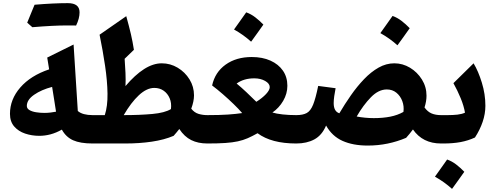

<svg xmlns="http://www.w3.org/2000/svg" viewBox="-20 -914 3152 1223"><path d="M293 -472.2 280.8 -547.4 448.7 -630.4 475.6 -207Q491.2 -193.4 515.4 -187Q539.6 -180.7 569.3 -180.7H569.8V0H569.3Q491.7 0 445.8 -20.5Q399.9 -41 374 -88.4Q337.9 -67.9 302 -58.3Q266.1 -48.8 230 -48.8Q182.6 -48.8 139.9 -63.2Q97.2 -77.6 70.3 -108.6Q43.5 -139.6 43.5 -189Q43.5 -281.2 109.4 -356.9Q175.3 -432.6 293 -472.2ZM312 -360.4Q244.1 -342.8 197.5 -310.5Q150.9 -278.3 150.9 -239.3Q150.9 -222.7 167.5 -212.9Q184.1 -203.1 209.7 -199Q235.4 -194.8 263.2 -194.8Q283.7 -194.8 303 -197.3Q322.3 -199.7 336.9 -202.6Q331.5 -238.3 325.4 -276.1Q319.3 -314 312 -360.4ZM409.7 -752Q320.8 -752 186 -740.7Q178.2 -747.6 169.9 -754.9Q161.6 -762.2 153.3 -769.5Q165 -798.8 176.8 -827.1Q188.5 -855.5 200.2 -883.8Q321.3 -894 412.1 -894Q486.8 -894 486.8 -835.4Q486.8 -796.4 464.8 -751.5Q464.8 -751.5 409.7 -752Z M1010.3 -510.7Q1064.9 -510.7 1111.8 -482.7Q1158.7 -454.6 1187.3 -408.2Q1215.8 -361.8 1215.8 -306.6Q1215.8 -269 1198.2 -221.7Q1217.8 -196.8 1244.4 -188.7Q1271 -180.7 1300.8 -180.7H1301.3V0H1300.8Q1241.7 0 1198 -21.7Q1154.3 -43.5 1122.1 -92.3Q1106 -71.3 1085.9 -48.8Q1026.4 -23.4 947.5 -11.7Q868.7 0 777.8 0H569.8Q559.6 0 554.4 -8.1Q549.3 -16.1 549.3 -37.6V-143.1Q549.3 -164.6 554.4 -172.6Q559.6 -180.7 569.8 -180.7H647.5Q666 -237.8 664.8 -318.1Q663.6 -398.4 649.4 -494.4Q635.3 -590.3 614.3 -692.9L784.2 -811Q802.7 -744.6 814 -696Q825.2 -647.5 833 -596.7L773.9 -539.6Q777.3 -494.1 779.3 -449.2Q781.2 -404.3 779.3 -365.7Q839.8 -437 897.7 -473.9Q955.6 -510.7 1010.3 -510.7ZM962.9 -354Q914.6 -354 864.5 -307.4Q814.5 -260.7 768.1 -180.7Q870.6 -180.7 950.2 -188Q1029.8 -195.3 1068.8 -219.2Q1073.7 -257.3 1060.8 -287.8Q1047.9 -318.4 1022.5 -336.2Q997.1 -354 962.9 -354Z M1583.5 -550.8Q1651.9 -550.8 1702.9 -527.8Q1753.9 -504.9 1782.2 -463.9Q1810.5 -422.9 1810.5 -367.7Q1810.5 -317.4 1783.9 -271.7Q1757.3 -226.1 1715.3 -197.3Q1740.2 -189.5 1780.5 -185.1Q1820.8 -180.7 1866.7 -180.7H1867.2V0H1866.7Q1708.5 0 1620.6 -65.4Q1586.9 -46.4 1557.9 -33.7Q1528.8 -21 1495.1 -13.7Q1461.4 -6.3 1415 -3.2Q1368.7 0 1301.3 0Q1296.4 0 1288.6 -7.6Q1280.8 -15.1 1280.8 -37.6V-143.1Q1280.8 -165 1286.9 -172.9Q1293 -180.7 1301.3 -180.7Q1378.9 -180.7 1432.1 -184.3Q1485.4 -188 1522.5 -193.8Q1501.5 -218.8 1468.5 -250.7Q1435.5 -282.7 1398.9 -314.5Q1362.3 -346.2 1331.1 -369.6Q1349.6 -454.1 1417.2 -502.4Q1484.9 -550.8 1583.5 -550.8ZM1599.6 -415Q1532.7 -415 1487.3 -381.8Q1517.6 -356.9 1549.6 -326.7Q1581.5 -296.4 1612.8 -265.6Q1650.9 -289.6 1674.6 -314.9Q1698.2 -340.3 1698.2 -358.9Q1698.2 -381.8 1668.9 -398.4Q1639.6 -415 1599.6 -415ZM1548.3 -835.4Q1578.6 -824.7 1605.7 -804Q1632.8 -783.2 1657.7 -757.3Q1638.7 -730.5 1619.4 -703.4Q1600.1 -676.3 1579.6 -648.4Q1555.7 -669.9 1528.6 -689.5Q1501.5 -709 1470.7 -726.1Q1490.7 -753.9 1510 -781.2Q1529.3 -808.6 1548.3 -835.4Z M2491.7 -510.7Q2544.9 -510.7 2591.6 -482.7Q2638.2 -454.6 2667.5 -407.7Q2696.8 -360.8 2696.8 -304.2Q2696.8 -269 2684.1 -229.5Q2704.1 -201.7 2729.5 -191.2Q2754.9 -180.7 2789.1 -180.7H2789.6V0H2789.1Q2672.4 0 2610.4 -89.4Q2600.1 -75.2 2589.1 -62Q2578.1 -48.8 2566.9 -36.1Q2510.7 -12.2 2449.5 0.5Q2388.2 13.2 2322.3 13.2Q2228.5 13.2 2161.9 -16.6Q2095.2 -46.4 2057.1 -114.3Q2030.8 -52.2 1982.4 -26.1Q1934.1 0 1867.2 0Q1856.9 0 1851.8 -8.1Q1846.7 -16.1 1846.7 -37.6V-143.1Q1846.7 -164.6 1851.8 -172.6Q1856.9 -180.7 1867.2 -180.7Q1909.2 -180.7 1933.8 -194.1Q1958.5 -207.5 1974.6 -247.6Q1990.7 -287.6 2006.8 -366.7L2117.7 -352.1Q2112.8 -326.7 2109.1 -301.8Q2105.5 -276.9 2105.5 -257.3Q2105.5 -204.1 2141.6 -192.4Q2175.8 -250.5 2215.3 -307.1Q2254.9 -363.8 2299.1 -409.9Q2343.3 -456.1 2391.6 -483.4Q2439.9 -510.7 2491.7 -510.7ZM2443.8 -344.2Q2391.1 -344.2 2342.5 -294.4Q2293.9 -244.6 2252 -171.9Q2277.3 -167 2305.7 -164.3Q2334 -161.6 2360.8 -161.6Q2418.9 -161.6 2465.8 -170.9Q2512.7 -180.2 2549.8 -201.2Q2554.7 -237.3 2542.5 -270Q2530.3 -302.7 2504.9 -323.5Q2479.5 -344.2 2443.8 -344.2ZM2480.5 -812.5Q2510.7 -801.8 2537.8 -781Q2564.9 -760.3 2589.8 -734.4Q2570.8 -707.5 2551.5 -680.4Q2532.2 -653.3 2511.7 -625.5Q2487.8 -647 2460.7 -666.5Q2433.6 -686 2402.8 -703.1Q2422.9 -731 2442.1 -758.3Q2461.4 -785.6 2480.5 -812.5Z M2828.1 102.1Q2858.4 112.8 2885.5 133.5Q2912.6 154.3 2937.5 180.2Q2918.5 207 2899.2 234.1Q2879.9 261.2 2859.4 289.1Q2835.4 267.6 2808.3 248Q2781.2 228.5 2750.5 211.4Q2770.5 183.6 2789.8 156.2Q2809.1 128.9 2828.1 102.1ZM2789.6 0Q2779.3 0 2774.2 -8.1Q2769 -16.1 2769 -37.6V-143.1Q2769 -164.6 2774.2 -172.6Q2779.3 -180.7 2789.6 -180.7H2832Q2865.2 -180.7 2893.6 -183.8Q2921.9 -187 2941.9 -196.3Q2934.6 -239.3 2914.6 -288.1Q2894.5 -336.9 2868.2 -384.3L2996.6 -510.7Q3026.9 -460.4 3049.3 -387.5Q3071.8 -314.5 3071.8 -240.2Q3071.8 -189 3054.4 -137.9Q3037.1 -86.9 3005.4 -38.1Q2962.4 -18.1 2913.8 -9Q2865.2 0 2805.2 0Z"/></svg>

Font: Pinar DS2-Bold
Style: Regular
Weight: 700
Designer: Amin Abedi
Version: Version 2.000